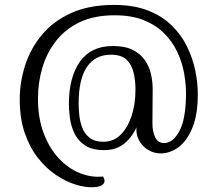

<svg xmlns="http://www.w3.org/2000/svg" viewBox="-20 -668 898 789"><path d="M362.5 101.4Q330.8 102.9 291.2 90.7Q251.6 78.5 211.2 51.8Q170.8 25.1 136.8 -17.9Q102.8 -60.8 81.9 -120.8Q61.1 -180.7 61.1 -259.1Q61.1 -330.8 83.4 -399.9Q105.7 -468.9 152.3 -525Q198.8 -581.1 272.7 -614.5Q346.5 -647.8 448.6 -647.8Q528.9 -647.8 587.2 -625.2Q645.5 -602.5 685.2 -563.8Q725 -525.2 748.5 -476.8Q772.1 -428.4 782.5 -378Q792.8 -327.6 792.8 -281.2Q792.8 -196.4 770.5 -142.5Q748.2 -88.5 713.5 -63.1Q678.9 -37.6 640.2 -37.6Q614.6 -37.6 591.8 -50.2Q568.9 -62.8 554.7 -85.3Q540.4 -107.8 540.4 -136.8L548.2 -227.8L567.5 -241.1Q562 -193.8 543.5 -150.3Q524.9 -106.8 491.8 -78.9Q458.6 -51.1 407.7 -51.1Q358 -51.1 328.9 -70.8Q299.8 -90.6 285.7 -120.6Q271.5 -150.6 267.3 -183Q263.1 -215.5 263.1 -240.3Q263.1 -350.1 308.3 -414.5Q353.6 -478.9 444.2 -478.9Q494.2 -478.9 526 -462.7Q557.7 -446.5 575.6 -420.5Q593.5 -394.6 600.4 -363.5Q607.4 -332.4 607.4 -303.1L606.4 -162.5Q605.9 -129.3 617.2 -104.8Q628.5 -80.2 654.4 -80.2Q690.2 -80.2 716.8 -128.5Q743.5 -176.7 744.5 -282.2Q744.5 -322.8 736.5 -367.3Q728.6 -411.9 708.7 -454.2Q688.8 -496.5 655.1 -530.6Q621.4 -564.6 571.1 -584.9Q520.8 -605.2 450.6 -605.2Q367.1 -605.2 307.6 -576.7Q248.1 -548.2 210 -499.4Q172 -450.6 154 -389.6Q136 -328.6 136 -263.1Q136 -181.8 159.8 -119.7Q183.6 -57.5 222.7 -16.2Q261.7 25.2 309 43.7Q356.4 62.3 403.5 57.4Q415 75.9 404.4 88.1Q393.8 100.3 362.5 101.4ZM405.5 -85.4Q445.5 -85.4 474.7 -113.4Q503.8 -141.5 520.2 -190Q536.7 -238.6 536.7 -300.2Q536.7 -336.8 528.9 -369.7Q521.2 -402.6 499.7 -422.9Q478.2 -443.2 435.5 -443.2Q371.5 -443.2 337.3 -393.1Q303.1 -343 303.1 -241.3Q303.1 -219.4 306.1 -192.6Q309.1 -165.8 318.9 -141.2Q328.7 -116.5 349.5 -101Q370.4 -85.4 405.5 -85.4Z"/></svg>

Font: Arima Thin
Style: Regular
Weight: 100
Designer: Joana Correia and Natanael Gama
Foundry: NDISCOVER
Version: Version 1.101;gftools[0.9.23]